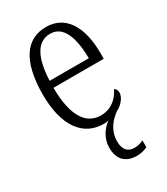

<svg xmlns="http://www.w3.org/2000/svg" viewBox="-191 -629 820 942"><g transform="rotate(-30 219.5 -158.5)"><path d="M301 227C321 227 343 222 360 213V175C340 184 325 187 308 187C274 187 250 167 250 118C250 57 283 18 323 -12C355 -27 380 -59 380 -85C380 -100 373 -109 365 -113C345 -71 307 -33 246 -33C162 -33 112 -107 111 -267H396V-298C396 -455 334 -544 228 -544C114 -544 49 -451 49 -263C49 -89 119 10 237 10C246 10 255 9 264 7C232 30 201 72 201 125C201 195 240 227 301 227ZM334 -306H112C117 -431 153 -505 229 -505C303 -505 332 -424 334 -306Z"/></g></svg>

Font: Noto Serif Hebrew Condensed Light
Style: Regular
Weight: 300
Width: 3
Designer: Monotype Design Team
Foundry: Monotype Imaging Inc.
Version: Version 2.004